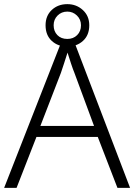

<svg xmlns="http://www.w3.org/2000/svg" viewBox="-20 -1000 648 927"><path d="M547 -93 452 -339H156L60 -93H0L281 -810H334L608 -93ZM339 -649Q333 -663 323 -693Q313 -723 306 -746Q298 -719 289 -693Q280 -667 274 -648L175 -392H434ZM305 -775Q260 -775 230 -802.5Q200 -830 200 -878Q200 -924 230 -952Q260 -980 305 -980Q349 -980 380 -951.5Q411 -923 411 -878Q411 -830 380.5 -802.5Q350 -775 305 -775ZM305 -812Q334 -812 352.5 -830.5Q371 -849 371 -878Q371 -906 351.5 -925Q332 -944 305 -944Q277 -944 258 -925Q239 -906 239 -878Q239 -849 257 -830.5Q275 -812 305 -812Z"/></svg>

Font: Noto Sans Kannada UI Light
Style: Regular
Weight: 300
Designer: Jelle Bosma - Monotype Design Team
Foundry: Monotype Imaging Inc.
Version: Version 2.005; ttfautohint (v1.8.4.7-5d5b)